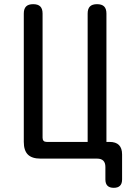

<svg xmlns="http://www.w3.org/2000/svg" viewBox="-20 -760 640 920"><path d="M565 100Q565 120 555 130Q545 140 525 140Q505 140 495 130Q485 120 485 100V40Q485 20 475 10Q465 0 445 0H174Q133 0 113.5 -19.5Q94 -39 94 -80V-695Q94 -718 105 -729Q116 -740 139 -740Q162 -740 173 -729Q184 -718 184 -695V-100Q184 -90 189 -85Q194 -80 204 -80H400V-695Q400 -718 411 -729Q422 -740 445 -740Q468 -740 479 -729Q490 -718 490 -695V-80H505Q535 -80 550 -65Q565 -50 565 -20Z"/></svg>

Font: Maple Mono Normal
Style: Regular
Weight: 400
Monospace: yes
Designer: subframe7536
Version: Version 7.000